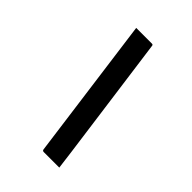

<svg xmlns="http://www.w3.org/2000/svg" viewBox="-252 -862 1103 1103"><g transform="rotate(45 300.0 -310.0)"><path d="M186 -750H313Q322 -750 323 -743Q349 -553 375 -361.5Q401 -170 427 21Q431 48 434 75.5Q437 103 441 130H315Q304 130 303 119Q274 -98 244.5 -315.5Q215 -533 186 -750Z"/></g></svg>

Font: Recursive Mn Lnr St
Style: Bold Italic
Weight: 700
Italic angle: -15°
Monospace: yes
Version: Version 1.079;hotconv 1.0.112;makeotfexe 2.5.65598; ttfautoh